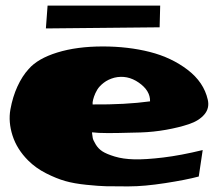

<svg xmlns="http://www.w3.org/2000/svg" viewBox="-20 -688 775 682"><path d="M547 -591 143 -587 149 -668H549ZM386 -412Q364 -406 348.5 -394Q333 -382 325.5 -369.5Q318 -357 314 -345Q310 -333 309 -325V-317Q426 -316 513 -328Q514 -366 473 -394.5Q432 -423 386 -412ZM307 -218Q307 -217 307 -215Q308 -205 309.5 -197.5Q311 -190 320 -175Q329 -160 343.5 -150.5Q358 -141 387.5 -132Q417 -123 457 -122Q497 -121 559.5 -128.5Q622 -136 700 -155L686 -61Q641 -49 566.5 -37.5Q492 -26 439 -26Q433 -26 421 -26Q380 -26 356 -26.5Q332 -27 287.5 -31.5Q243 -36 211.5 -45Q180 -54 143.5 -72.5Q107 -91 80 -118Q40 -158 24.5 -206.5Q9 -255 17 -299.5Q25 -344 42 -381Q59 -418 82 -443Q114 -480 183.5 -501.5Q253 -523 345 -523Q435 -523 512 -503.5Q589 -484 646.5 -440Q704 -396 718 -334Q725 -304 706 -281.5Q687 -259 651 -247Q615 -235 570 -227Q525 -219 479 -217.5Q433 -216 394.5 -215.5Q356 -215 331 -216Z"/></svg>

Font: LONDON PRESLEY
Style: Regular
Weight: 400
Version: Version 001.000